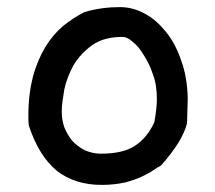

<svg xmlns="http://www.w3.org/2000/svg" viewBox="-20 -543 607 541"><path d="M507 -196C499 -162 474 -122 433 -76C428 -74 422 -70 413 -64C405 -58 395 -53 381 -46C368 -40 352 -34 333 -29C315 -25 293 -22 267 -22C217 -22 174 -35 140 -62C106 -90 80 -132 61 -190C61 -195 60 -200 60 -204V-219C60 -261 65 -296 73 -328C82 -360 94 -388 108 -411C123 -435 139 -454 158 -470C178 -486 198 -499 218 -509C252 -519 286 -523 318 -523C342 -523 365 -517 387 -505C410 -493 429 -476 447 -454C465 -432 479 -406 490 -374C502 -342 508 -306 509 -266ZM415 -199C420 -227 422 -248 422 -263C422 -289 419 -312 411 -333C404 -355 395 -372 385 -388C375 -404 366 -416 354 -425C343 -435 334 -439 326 -439C291 -439 263 -432 240 -416C218 -400 200 -381 187 -359C175 -337 166 -314 161 -290C157 -266 154 -246 154 -229C154 -214 156 -200 161 -185C167 -171 173 -159 183 -147C193 -136 205 -127 218 -120C232 -114 247 -110 264 -110C305 -110 337 -117 360 -132C384 -148 402 -170 415 -199Z"/></svg>

Font: Gaegu
Style: Bold
Weight: 700
Designer: JIKJI
Foundry: JIKJI
Version: Version 1.00